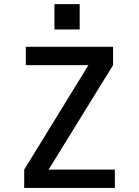

<svg xmlns="http://www.w3.org/2000/svg" viewBox="-20 -932 690 952"><path d="M100 0V-91L418.5 -609H108V-700H540.5V-609L221 -91H549.5V0ZM250 -911.5H375V-786H250Z"/></svg>

Font: Trispace Thin Medium
Style: Regular
Weight: 500
Version: Version 1.210